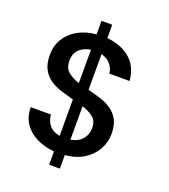

<svg xmlns="http://www.w3.org/2000/svg" viewBox="-155 -895 960 1092"><g transform="rotate(20 325.0 -348.5)"><path d="M270 -784H335V-703Q421 -695 475.5 -648.5Q530 -602 537 -517H415Q412 -547 391.5 -572Q371 -597 335 -606V-390Q372 -381 409 -369.5Q446 -358 476.5 -338Q507 -318 525.5 -284.5Q544 -251 544 -198Q544 -150 520 -105.5Q496 -61 449 -31Q402 -1 335 5V87H270V6Q209 1 161.5 -23Q114 -47 87 -87.5Q60 -128 60 -185H182Q185 -147 206.5 -121Q228 -95 270 -88V-308Q233 -318 195.5 -329.5Q158 -341 127.5 -361Q97 -381 78.5 -415Q60 -449 60 -502Q60 -558 86.5 -601Q113 -644 160.5 -670.5Q208 -697 270 -702ZM176 -508Q176 -464 203 -442Q230 -420 270 -407V-609Q229 -603 202.5 -578.5Q176 -554 176 -508ZM429 -192Q429 -235 402 -256.5Q375 -278 335 -291V-88Q380 -96 404.5 -124.5Q429 -153 429 -192Z"/></g></svg>

Font: Poppins Medium
Style: Regular
Weight: 500
Designer: Ninad Kale (Devanagari), Jonny Pinhorn (Latin)
Version: Version 5.002